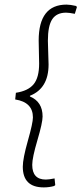

<svg xmlns="http://www.w3.org/2000/svg" viewBox="-20 -674 354 834"><path d="M269 -654Q285 -654 311 -648L314 -643L305 -614Q280 -619 267 -619Q226 -619 207 -590.5Q188 -562 188 -497Q188 -481 189.5 -444Q191 -407 191 -394Q191 -290 110 -258V-255Q165 -232 165 -168Q165 -141 142.5 -65Q120 11 120 42Q120 106 179 106Q192 106 217 101L220 130L215 134Q194 140 170 140Q79 140 79 50Q79 15 101 -62.5Q123 -140 123 -164Q123 -230 46 -242L49 -271Q102 -279 126 -308Q150 -337 150 -398Q150 -411 149 -447Q148 -483 148 -498Q148 -654 269 -654Z"/></svg>

Font: Alegreya Sans Light
Style: Italic
Weight: 300
Italic angle: -7°
Designer: Juan Pablo del Peral
Foundry: Huerta Tipografica
Version: Version 2.007